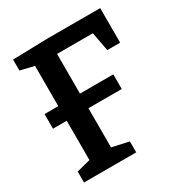

<svg xmlns="http://www.w3.org/2000/svg" viewBox="-165 -823 891 943"><g transform="rotate(-30 280.5 -351.0)"><path d="M40 -697 239 -702H537V-506H464L444 -613H241V-388H430V-305H241V-83L336 -62V0H40V-62L118 -82V-305H40V-388H118V-616L40 -635Z"/></g></svg>

Font: Bitter Pro SemiBold
Style: Regular
Weight: 600
Designer: Sol Matas, and Bitter project Authors
Foundry: Sol Matas
Version: Version 1.010